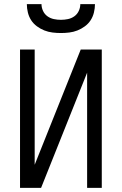

<svg xmlns="http://www.w3.org/2000/svg" viewBox="-20 -910 590 930"><path d="M77 0V-670H148V-112L371 -670H473V0H402V-558L179 0ZM275 -750Q255 -750 234.5 -752.5Q214 -755 195 -762.5Q176 -770 159 -782.5Q142 -795 131 -812Q120 -829 115 -849.5Q110 -870 110 -890H181Q181 -873 188.5 -857Q196 -841 210 -831Q224 -821 241 -817.5Q258 -814 275 -814Q292 -814 309 -817.5Q326 -821 340 -831Q354 -841 361.5 -857Q369 -873 369 -890H440Q440 -870 435 -849.5Q430 -829 419 -812Q408 -795 391 -782.5Q374 -770 355 -762.5Q336 -755 315.5 -752.5Q295 -750 275 -750Z"/></svg>

Font: Lode
Style: Regular
Weight: 400
Monospace: yes
Designer: Belleve Invis
Foundry: Belleve Invis
Version: Version 29.2.0; ttfautohint (v1.8.3)